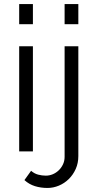

<svg xmlns="http://www.w3.org/2000/svg" viewBox="-20 -750 483 951"><path d="M75 0V-521H143V0ZM75 -630V-730H143V-630ZM215 181Q182 181 153 172Q124 163 101 142L134 96Q150 110 169 115Q188 120 207 120Q225 120 241.5 113Q258 106 271 93.5Q284 81 292 64Q300 47 300 27V-521H368V23Q368 58 355 87Q342 116 320.5 137Q299 158 271.5 169.5Q244 181 215 181ZM300 -630V-730H368V-630Z"/></svg>

Font: Oxford Sans
Style: Regular
Weight: 400
Designer: Matt McInerney, Pablo Impallari, Rodrigo Fuenzalida
Foundry: Matt McInerney, Pablo Impallari, Rodrigo Fuenzalida
Version: Version 3.000g; ttfautohint (v1.5) -l 8 -r 28 -G 28 -x 14 -D